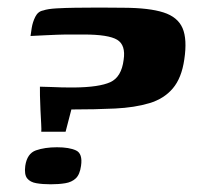

<svg xmlns="http://www.w3.org/2000/svg" viewBox="-20 -480 526 503"><path d="M151.8 -134.8H88.1Q88.8 -139.2 87.9 -155.4Q86.9 -171.6 86 -192.2Q85.1 -212.7 84.7 -229.6Q84.3 -246.5 84.6 -252.9Q98.2 -252.9 113.1 -252.1Q127.9 -251.2 143.5 -251Q159 -250.8 174.6 -250.8Q239.9 -251.5 269.1 -264.8Q298.3 -278.2 303.9 -323.2Q309.8 -361.9 287 -375.8Q264.2 -389.6 199.5 -389.6H152.7Q144.5 -389.6 130.1 -389Q115.6 -388.3 100.2 -387.7Q84.8 -387 73.6 -386.4Q62.4 -385.7 60 -385.7Q60.7 -391.8 63.1 -406.9Q65.5 -422 72.5 -436.1Q79.6 -450.2 93.3 -452.6Q105 -456.8 128.8 -458.1Q152.6 -459.4 176.9 -459.7Q196.1 -460 218 -460Q239.9 -460 262.2 -460Q284.6 -460 303.8 -459.7Q371.3 -459.4 408.4 -447.4Q445.5 -435.5 458.2 -406.4Q470.8 -377.2 462.8 -324.2Q455.8 -275.5 432.7 -248.4Q409.7 -221.2 371.3 -209.7Q333 -198.2 281.6 -195.7Q230.3 -193.2 167 -193.2ZM46.2 -45.6Q51 -77.9 74.2 -86.1Q97.4 -94.2 129.2 -94.2Q161.3 -94.2 179.2 -85.9Q197 -77.5 192.3 -45.6Q189.2 -22.8 178.5 -12.7Q167.8 -2.7 151 0Q134.3 2.8 112.8 2.8Q91.6 2.8 75.4 0Q59.2 -2.7 51.2 -12.7Q43.2 -22.8 46.2 -45.6Z"/></svg>

Font: Genos Thin
Style: Italic
Weight: 100
Italic angle: -8°
Designer: Robert E. Leuschke
Foundry: Robert E. Leuschke
Version: Version 1.010